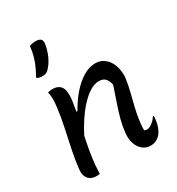

<svg xmlns="http://www.w3.org/2000/svg" viewBox="-193 -936 986 1067"><g transform="rotate(-30 300.0 -402.5)"><path d="M114 -532Q118 -534 122.5 -534.5Q127 -535 132.5 -536Q138 -537 143 -537Q170 -537 186.5 -525Q203 -513 208 -487.5Q213 -462 207 -421Q199 -365 187 -310.5Q175 -256 164 -204Q153 -152 145.5 -100Q138 -48 137 3Q134 3 131 3.5Q128 4 125 4.5Q122 5 118 5Q97 5 83.5 -1.5Q70 -8 62 -19Q54 -30 51.5 -43Q49 -56 50 -70Q56 -130 69 -192.5Q82 -255 95.5 -317Q109 -379 116 -439Q120 -470 119.5 -491.5Q119 -513 114 -532ZM420 -542Q450 -542 472 -528Q494 -514 507 -491Q520 -468 525 -440.5Q530 -413 527 -387Q521 -345 511 -304.5Q501 -264 491 -223.5Q481 -183 475 -138Q473 -123 472 -109Q471 -95 472 -83Q476 -81 480 -80Q484 -79 488 -79Q499 -79 510.5 -85.5Q522 -92 533.5 -103Q545 -114 552 -126H558Q558 -117 557 -107Q556 -97 553 -83Q549 -63 542 -48Q535 -33 526 -21Q515 -8 499 0.5Q483 9 459 9Q434 9 412.5 -7.5Q391 -24 380.5 -54Q370 -84 374 -123Q379 -166 389.5 -206Q400 -246 415.5 -290Q431 -334 449 -389Q443 -418 429 -432Q415 -446 389 -446Q361 -446 331 -427.5Q301 -409 270.5 -376Q240 -343 211.5 -299Q183 -255 158 -203L181 -361H204Q232 -412 267.5 -453Q303 -494 342.5 -518Q382 -542 420 -542ZM195 -814Q219 -814 228.5 -804.5Q238 -795 235 -775Q231 -748 222 -723Q213 -698 200 -676.5Q187 -655 169 -638Q161 -631 152.5 -628.5Q144 -626 131 -626Q121 -626 112.5 -628.5Q104 -631 97 -636Q114 -666 125 -690.5Q136 -715 144 -742.5Q152 -770 156 -807Q165 -810 174 -812Q183 -814 195 -814Z"/></g></svg>

Font: Rec Mono Duotone
Style: Italic
Weight: 400
Italic angle: -10°
Monospace: yes
Version: Version 1.085; ttfautohint (v1.8.4.7-5d5b)